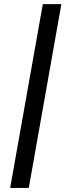

<svg xmlns="http://www.w3.org/2000/svg" viewBox="-20 -815 331 941"><path d="M189.9 -794.9H280.8L121.1 106H29.8Z"/></svg>

Font: SVN-Poppins
Style: Italic
Weight: 400
Italic angle: -10°
Designer: Ninad Kale (Devanagari), Jonny Pinhorn (Latin)
Foundry: Indian Type Foundry
Version: Version 3.002 2017